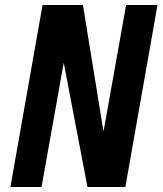

<svg xmlns="http://www.w3.org/2000/svg" viewBox="-20 -745 648 765"><path d="M149.5 -725H310.5L378 -309L392.5 -221L482.5 -725H607.5L479.5 0H328.5L234 -495L145.5 0H21.5Z"/></svg>

Font: JuliaMono BoldItalic
Style: Regular
Weight: 700
Italic angle: -9°
Monospace: yes
Designer: cormullion
Foundry: corm
Version: Version 0.049; ttfautohint (v1.8.4)